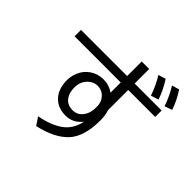

<svg xmlns="http://www.w3.org/2000/svg" viewBox="-217 -1116 1435 1435"><g transform="rotate(45 500.0 -398.5)"><path d="M559.6 -822.8H638.7V-668.9H923.8V-601.1H638.7V-387.2Q652.8 -346.7 652.8 -293.5Q652.8 -122.6 578.1 -41.5Q502 41 342.8 76.2L301.8 14.2Q432.1 -10.3 500.5 -68.8Q555.7 -116.2 572.8 -199.2Q520 -133.8 443.4 -133.8Q362.3 -133.8 314 -183.6Q262.7 -236.3 262.7 -329.1Q262.7 -388.2 294.4 -440.9Q307.1 -461.4 324.7 -477.5Q379.4 -526.9 454.1 -526.9Q512.7 -526.9 559.6 -493.2V-601.1H71.8V-668.9H559.6ZM561.5 -334V-351.1Q561.5 -387.2 542.5 -415Q510.7 -461.9 455.1 -461.9Q421.9 -461.9 393.6 -440.9Q340.8 -401.4 340.8 -329.1Q340.8 -273.9 365.7 -240.2Q395 -199.7 452.1 -199.7Q511.2 -199.7 543 -256.3Q561.5 -290 561.5 -334ZM788.6 -690.9Q761.2 -772.9 718.8 -839.8L777.8 -857.9Q825.2 -784.2 849.6 -710ZM917 -707Q890.1 -786.1 846.7 -856L904.8 -873Q949.7 -806.2 976.6 -728Z"/></g></svg>

Font: BIZ UDGothic
Style: Regular
Weight: 400
Monospace: yes
Designer: TypeBank Co., Ltd.
Foundry: Morisawa Inc.
Version: Version 1.05